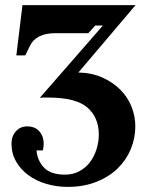

<svg xmlns="http://www.w3.org/2000/svg" viewBox="-20 -720 581 752"><path d="M510 -225Q510 -179 492.5 -136.5Q475 -94 441.5 -61Q408 -28 358 -8Q308 12 245 12Q201 12 161 0Q121 -12 91 -34Q61 -56 43 -87.5Q25 -119 25 -158Q25 -186 42 -205.5Q59 -225 87 -225Q122 -225 139.5 -198.5Q157 -172 148 -131H123Q126 -92 152 -64Q178 -36 235 -36Q266 -36 291 -49.5Q316 -63 332.5 -85Q349 -107 358 -135.5Q367 -164 367 -193Q367 -260 322 -299Q277 -338 167 -338Q159 -338 151 -338Q143 -338 136 -337L383 -620H353L326 -590H197Q159 -590 134 -577.5Q109 -565 97 -540L79 -503H44L68 -700H511L287 -436Q339 -435 380.5 -416.5Q422 -398 451 -369Q480 -340 495 -302.5Q510 -265 510 -225Z"/></svg>

Font: Redaction
Style: Bold
Weight: 700
Designer: Jeremy Mickel / Forest Young
Foundry: MCKL
Version: Version 2.001; Redaction Bold